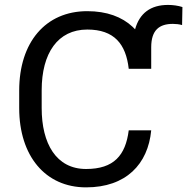

<svg xmlns="http://www.w3.org/2000/svg" viewBox="-20 -767 776 796"><path d="M606.9 -481.9V-570.8C606.9 -642.6 640.6 -668 696.8 -668C708.5 -668 723.6 -666.5 734.9 -663.1L736.3 -737.8C718.3 -743.7 696.3 -746.6 676.8 -746.6C604.5 -746.6 558.6 -712.4 540 -645.5L529.8 -655.8C485.4 -697.3 422.4 -720.7 341.8 -720.7C168.5 -720.7 59.6 -591.3 59.6 -391.6V-318.8C59.6 -120.6 168 9.8 336.9 9.8C502.4 9.8 593.8 -86.4 606.9 -226.6H513.7C500.5 -123 452.1 -66.4 336.9 -66.4C212.9 -66.4 152.8 -171.9 152.8 -318.8V-392.6C152.8 -546.9 219.7 -644.5 341.8 -644.5C453.6 -644.5 502 -584.5 513.7 -481.9Z"/></svg>

Font: Bert Sans
Style: Regular
Weight: 400
Designer: Christian Robertson (Google), Cristiano Sobral
Foundry: Google, Cristiano Sobral
Version: Version 3.101